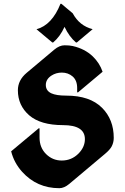

<svg xmlns="http://www.w3.org/2000/svg" viewBox="-20 -987 662 1017"><path d="M300.3 -966.8H305.2L365.2 -916.5Q400.9 -850.1 470.7 -832.5L387.2 -762.2H382.3Q347.2 -791.5 321.8 -844.7Q298.3 -793 261.7 -762.2H256.8L173.3 -832Q255.4 -854.5 300.3 -966.8ZM294.4 9.8Q175.3 9.8 96.7 -77.6Q54.2 -125 39.1 -185.5L184.6 -307.1H189.5V-258.3Q189.5 -205.1 224.1 -170.9Q258.8 -136.7 307.1 -136.7Q359.4 -136.7 396.5 -174.3Q429.7 -208.5 429.7 -250Q429.7 -324.2 314 -324.2Q194.8 -324.2 134.3 -376.5Q74.7 -428.7 74.7 -508.8Q74.7 -562 121.1 -601.1L267.6 -724.1Q294.9 -747.1 322.3 -747.1Q347.7 -747.1 365.2 -743.2Q429.2 -728.5 471.2 -688.5Q507.8 -653.3 523.4 -606.9L393.6 -498H388.7V-521Q388.7 -561 364.7 -582Q340.8 -602.5 307.6 -602.5Q277.3 -602.5 252.9 -586.9Q222.7 -567.4 222.7 -536.9Q222.7 -506.3 252 -492.7Q278.3 -480.5 331.1 -480.5Q456.1 -480.5 520.5 -416Q582.5 -354 582.5 -256.8Q582.5 -232.9 571.8 -211.9Q562 -193.4 536.1 -171.9L346.7 -12.7Q319.8 9.8 294.4 9.8Z"/></svg>

Font: Gothica
Style: Bold
Weight: 700
Designer: Wojciech Kalinowski "wmk69" (wmk69@o2.pl)
Foundry: Wojciech Kalinowski "wmk69" (wmk69@o2.pl)
Version: Version 2.1.0; 2021-05-14